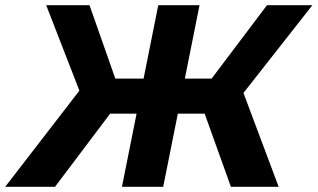

<svg xmlns="http://www.w3.org/2000/svg" viewBox="-62 -720 1224 740"><path d="M828 0 707 -337 856 -416 1012 0ZM576 -282 603 -417H821L794 -282ZM853 -332 703 -350 967 -700H1142ZM150 0H-42L279 -416L404 -337ZM567 0H408L548 -700H707ZM512 -282H293L320 -417H539ZM259 -332 116 -700H283L406 -350Z"/></svg>

Font: MOST Montserrat
Style: Bold Italic
Weight: 700
Italic angle: -11.3°
Designer: Julieta Ulanovsky
Foundry: Julieta Ulanovsky
Version: Version 8.000;March 11, 2024;FontCreator 15.0.0.2926 64-bit